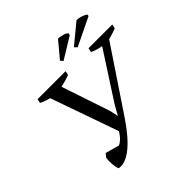

<svg xmlns="http://www.w3.org/2000/svg" viewBox="-214 -1020 1206 1206"><g transform="rotate(-45 389.5 -416.5)"><path d="M638.2 -611.3Q594.2 -619.1 562.5 -634.8L568.4 -662.6H779.3L773.4 -634.8Q760.3 -629.4 741.9 -623Q723.6 -616.7 700.2 -611.3L418 -189.9Q384.3 -139.6 351.1 -101.1Q317.9 -62.5 286.4 -37.1Q254.9 -11.7 225.3 -1Q195.8 9.8 169.4 4.4Q165 -4.4 162.6 -17.1Q160.2 -29.8 158.9 -44.2Q157.7 -58.6 158.2 -72.5Q158.7 -86.4 160.2 -97.7L179.2 -121.1L271.5 -95.7Q276.4 -97.2 283.9 -102.1Q291.5 -106.9 300.3 -115Q309.1 -123 318.1 -134.3Q327.1 -145.5 335 -159.7L176.3 -611.3Q141.1 -619.6 109.9 -634.8L115.7 -662.6H364.7L358.9 -634.8Q341.8 -628.4 321.3 -622.3Q300.8 -616.2 277.3 -611.3L385.7 -288.6L397.5 -232.9H398.9L435.5 -297.9ZM475.1 -840.3Q481.4 -840.8 492.4 -839.1Q503.4 -837.4 514.6 -834.2Q525.9 -831.1 534.9 -826.4Q543.9 -821.8 545.9 -816.9L543.5 -804.2L400.9 -716.8L386.2 -733.9ZM639.6 -840.3Q646 -840.8 657.2 -839.1Q668.5 -837.4 679.9 -833.7Q691.4 -830.1 701.2 -825.2Q710.9 -820.3 713.9 -814.5L710.9 -805.2L524.4 -714.8L507.8 -731.9Z"/></g></svg>

Font: PT Astra Serif
Style: Italic
Weight: 400
Italic angle: -16°
Designer: A.Korolkova, I. Chaeva
Foundry: ParaType Ltd
Version: Version 1.001